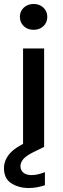

<svg xmlns="http://www.w3.org/2000/svg" viewBox="-42 -740 315 966"><path d="M127 -590Q97 -590 77.5 -608.5Q58 -627 58 -655Q58 -683 77.5 -701.5Q97 -720 127 -720Q157 -720 176.5 -701.5Q196 -683 196 -655Q196 -627 176.5 -608.5Q157 -590 127 -590ZM74 0V-496H180V0ZM103 206Q53 206 15.5 182.5Q-22 159 -22 106Q-22 68 5.5 34.5Q33 1 105 -31L155 -53L180 -1L125 26Q89 44 75 61Q61 78 61 96Q61 117 76 129Q91 141 116 141Q147 141 184 126V192Q166 198 145 202Q124 206 103 206Z"/></svg>

Font: DeepMind Sans Medium
Style: Regular
Weight: 500
Designer: Jonny Pinhorn / Modifications: Colophon Foundry
Foundry: Colophon Foundry
Version: Version 1.002; ttfautohint (v1.8.2)